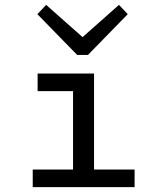

<svg xmlns="http://www.w3.org/2000/svg" viewBox="-20 -766 654 786"><path d="M114 0V-72H279V-393H134V-465H365V-72H531V0ZM467 -746 503 -708 340 -541H296L133 -708L169 -746L318 -614Z"/></svg>

Font: Intel One Mono
Style: Regular
Weight: 400
Monospace: yes
Designer: Fred Shallcrass
Foundry: Frere-Jones Type LLC
Version: Version 1.400;hotconv 1.1.0;makeotfexe 2.6.0;FJTRelease1.4